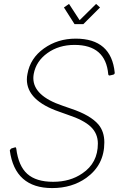

<svg xmlns="http://www.w3.org/2000/svg" viewBox="-20 -945 619 979"><path d="M246 14Q56 14 30 -178Q34 -186 38 -188L58 -194Q62 -194 63 -187Q74 -99 119 -58.5Q164 -18 251 -18Q338 -18 400 -61Q479 -114 479 -213Q479 -264 443 -298.5Q407 -333 325 -360L283 -375Q117 -432 117 -540Q117 -554 120 -568Q134 -648 204 -698Q274 -748 366 -748Q548 -748 565 -574Q565 -566 556.5 -564Q548 -562 539 -560Q533 -560 532 -566Q519 -716 360 -716Q280 -716 222 -674.5Q164 -633 152 -568Q150 -557 150 -547Q150 -456 299 -406L342 -391Q441 -358 482 -310Q512 -274 512 -219Q512 -104 420 -38Q347 14 246 14ZM405 -822H360L306 -907L332 -925L386 -842L470 -925L490 -907Z"/></svg>

Font: YamahaIndonesia935. App Thin
Style: Italic
Weight: 100
Italic angle: -10°
Designer: Dalton Maag Ltd
Foundry: Dalton Maag Ltd
Version: Version 1.002; January 01, 2024; Regular/Italic